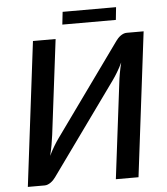

<svg xmlns="http://www.w3.org/2000/svg" viewBox="-57 -903 828 954"><g transform="rotate(-5 356.5 -426.0)"><path d="M43 0ZM545 -685Q549.5 -691.5 555.5 -697.8Q561.5 -704 568.5 -709Q575.5 -714 583.2 -717Q591 -720 599 -720H683.5L595 0H482L540.5 -473.5Q543 -496.5 547.5 -521.8Q552 -547 559 -575.5Q547 -550.5 534.2 -529.2Q521.5 -508 510 -492L181.5 -35.5Q177 -29 171 -22.8Q165 -16.5 158 -11.5Q151 -6.5 143 -3.2Q135 0 127 0H43L131.5 -720H244.5L186 -246.5Q183 -223.5 178.5 -198Q174 -172.5 167 -144Q179 -169 191.8 -190.2Q204.5 -211.5 216.5 -228ZM291 -851.5H557.5L551 -788.5H284Z"/></g></svg>

Font: Lato Semibold
Style: Italic
Weight: 600
Italic angle: -7°
Designer: Lukasz Dziedzic
Foundry: tyPoland Lukasz Dziedzic
Version: Version 2.006; 2014-01-15